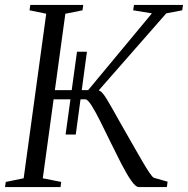

<svg xmlns="http://www.w3.org/2000/svg" viewBox="-26 -763 766 783"><path d="M241.5 -214.5 288 -552H328.5L283 -214.5ZM540 0Q527.5 0 509.5 -25.8Q491.5 -51.5 470.2 -92.5Q449 -133.5 426.8 -179.2Q404.5 -225 384.2 -265.8Q364 -306.5 347.8 -332.2Q331.5 -358 322 -358H171.5L176 -395.5H333.5L593.5 -708.5L517 -721L520.5 -743H720.5L717 -721L652 -708.5L353.5 -368L371 -395Q380 -395 388.5 -387Q397 -379 407.2 -362.5Q417.5 -346 432.2 -319.8Q447 -293.5 467.5 -257Q493.5 -212 515.2 -173.5Q537 -135 554 -106Q571 -77 583 -59.2Q595 -41.5 601.5 -38L657.5 -22L654.5 0ZM-5.5 0 -2.5 -21 70.5 -36 162.5 -707 94.5 -721 97.5 -743H313.5L310.5 -721L240.5 -707L148.5 -36L223.5 -21L221 0Z"/></svg>

Font: Merriweather 120pt Light
Style: Italic
Weight: 300
Italic angle: -7.8°
Version: Version 2.101